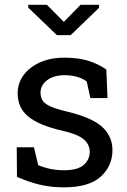

<svg xmlns="http://www.w3.org/2000/svg" viewBox="-20 -782 539 812"><path d="M250 10.3Q196.8 10.3 150.4 -0.5Q104 -11.2 51.8 -33.7L50.8 -159.2H123.5L141.6 -83.5Q193.4 -62 250 -62Q308.6 -62 334 -84.5Q359.4 -106.9 359.4 -140.1Q359.4 -171.4 333.7 -193.1Q308.1 -214.8 240.7 -230Q145 -252 99.9 -288.8Q54.7 -325.7 54.7 -387.2Q54.7 -430.2 79.6 -464.1Q104.5 -498 148.9 -518.1Q193.4 -538.1 252.4 -538.1Q312.5 -538.1 355.2 -524.4Q397.9 -510.7 429.7 -487.8L434.6 -367.2H362.3L346.7 -437.5Q329.6 -450.2 306.2 -457Q282.7 -463.9 252.4 -463.9Q207.5 -463.9 179.4 -442.9Q151.4 -421.9 151.4 -390.1Q151.4 -371.6 159.4 -357.9Q167.5 -344.2 190.4 -333.3Q213.4 -322.3 257.8 -311.5Q368.2 -285.6 411.9 -245.6Q455.6 -205.6 455.6 -147Q455.6 -80.1 406 -34.9Q356.4 10.3 250 10.3ZM398.9 -761.7V-749L278.8 -633.3H220.7L99.6 -749.5V-761.7H178.2L250 -689.5L320.8 -761.7Z"/></svg>

Font: Roboto Slab
Style: Regular
Weight: 400
Designer: Google
Version: Version 2.000; ttfautohint (v1.8.1.43-b0c9)